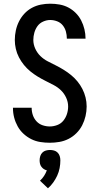

<svg xmlns="http://www.w3.org/2000/svg" viewBox="-20 -763 540 1037"><path d="M249 8Q223 8 197.5 4Q172 0 149 -11.5Q126 -23 107 -40.5Q88 -58 75.5 -80.5Q63 -103 56.5 -128Q50 -153 50 -179Q50 -179 50 -179.5Q50 -180 50 -181H151Q151 -180 151 -180Q151 -180 151 -180Q151 -160 157.5 -141Q164 -122 177.5 -107.5Q191 -93 210 -86.5Q229 -80 249 -80Q269 -80 289 -87.5Q309 -95 322 -111Q335 -127 341.5 -147Q348 -167 348 -188Q348 -212 337.5 -235Q327 -258 309.5 -275Q292 -292 270 -303.5Q248 -315 226 -326Q204 -337 183.5 -349.5Q163 -362 144 -377.5Q125 -393 109.5 -412Q94 -431 82.5 -453Q71 -475 65.5 -499Q60 -523 60 -547Q60 -573 65.5 -598.5Q71 -624 82.5 -647Q94 -670 111.5 -689Q129 -708 152 -720.5Q175 -733 200.5 -738Q226 -743 251 -743Q277 -743 302 -738.5Q327 -734 349 -722.5Q371 -711 389 -693Q407 -675 418.5 -652.5Q430 -630 436 -605Q442 -580 442 -555Q442 -555 442 -554.5Q442 -554 442 -554H341Q341 -554 341 -554Q341 -554 341 -555Q341 -574 336 -592.5Q331 -611 319 -626Q307 -641 288.5 -648Q270 -655 251 -655Q232 -655 213 -646.5Q194 -638 182.5 -622Q171 -606 165.5 -586.5Q160 -567 160 -547Q160 -523 170.5 -500Q181 -477 198.5 -460Q216 -443 237.5 -432Q259 -421 281 -410Q303 -399 324 -386Q345 -373 364 -357.5Q383 -342 398.5 -323Q414 -304 425 -282.5Q436 -261 442 -237Q448 -213 448 -188Q448 -162 442 -136Q436 -110 424 -86.5Q412 -63 393 -44Q374 -25 350.5 -13Q327 -1 301 3.5Q275 8 249 8ZM239 254 196 213Q209 201 218 187Q227 173 233 157Q224 155 216.5 150Q209 145 203.5 137.5Q198 130 196 121Q194 112 194 103Q194 91 197.5 80Q201 69 209 61Q217 53 228 50Q239 47 250 47Q261 47 272 50Q283 53 291 61Q299 69 302.5 80Q306 91 306 103Q306 124 302 145Q298 166 289 185.5Q280 205 267.5 222.5Q255 240 239 254Z"/></svg>

Font: Zed Mono Semibold
Style: Regular
Weight: 600
Monospace: yes
Designer: Belleve Invis
Foundry: Belleve Invis
Version: Version 1.0.0; ttfautohint (v1.8.4)